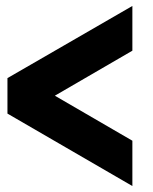

<svg xmlns="http://www.w3.org/2000/svg" viewBox="-20 -617 513 644"><path d="M424 7 5 -236V-355L424 -597V-447L164 -296L424 -145Z"/></svg>

Font: Orbitron
Style: Bold
Weight: 700
Designer: Matt McInerney
Foundry: The League of Moveable Type
Version: Version 2.001